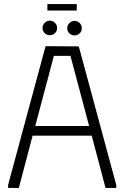

<svg xmlns="http://www.w3.org/2000/svg" viewBox="-20 -928 614 948"><path d="M20 0V-15L205 -700L369 -699L554 -15V0H501L433 -258H141L73 0ZM154 -306H420L328 -652H246ZM226 -754Q212 -754 201 -764Q190 -774 190 -790Q190 -805 201 -815.5Q212 -826 226 -826Q240 -826 251 -815.5Q262 -805 262 -790Q262 -774 251 -764Q240 -754 226 -754ZM348 -753Q334 -753 323 -763Q312 -773 312 -789Q312 -804 323 -814.5Q334 -825 348 -825Q362 -825 373 -814.5Q384 -804 384 -789Q384 -773 373 -763Q362 -753 348 -753ZM214 -908H359V-876H214Z"/></svg>

Font: Phudu Light
Style: Regular
Weight: 300
Version: Version 1.005;gftools[0.9.23]